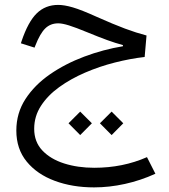

<svg xmlns="http://www.w3.org/2000/svg" viewBox="-20 -458 707 803"><path d="M397.9 57.6 446.8 8.8 495.6 57.6 446.8 106.9ZM266.6 57.6 315.4 8.8 364.3 57.6 315.4 106.9ZM223.6 -437.5Q249 -437.5 284.9 -427Q320.8 -416.5 384.3 -387.7Q455.6 -356 502.7 -338.4Q549.8 -320.8 592.8 -309.6L585 -219.7Q524.9 -212.9 460.4 -196.5Q396 -180.2 335.9 -154.3Q275.9 -128.4 227.8 -93.8Q179.7 -59.1 151.4 -15.4Q123 28.3 123 80.6Q123 135.3 157.2 171.4Q191.4 207.5 248.3 225.6Q305.2 243.7 374 243.7Q493.7 243.7 594.7 199.2L629.9 268.6Q567.9 296.9 502.4 311.3Q437 325.7 373.5 325.7Q282.7 325.7 209 298.3Q135.3 271 91.8 218Q48.3 165 48.3 87.9Q48.3 15.1 86.4 -43.7Q124.5 -102.5 188.7 -147Q252.9 -191.4 332.3 -221.2Q411.6 -251 494.1 -264.6V-269.5Q462.9 -277.8 428 -290.5Q393.1 -303.2 346.7 -322.3Q295.9 -343.3 268.3 -351.8Q240.7 -360.4 223.6 -360.4Q190.9 -360.4 169.2 -339.1Q147.5 -317.9 127.9 -267.6L124.5 -258.8L67.4 -276.9L70.3 -286.1Q97.7 -367.2 133.8 -402.3Q169.9 -437.5 223.6 -437.5Z"/></svg>

Font: Estedad-FD Regular
Style: FD-Regular
Weight: 400
Designer: Amin Abedi
Version: Version 7.3